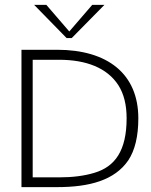

<svg xmlns="http://www.w3.org/2000/svg" viewBox="-20 -767 618 787"><path d="M547 -282C547 -465 420 -563 214 -563H68V0H214C347 0 450 -28 506 -110C533 -151 547 -208 547 -282ZM114 -522H222C333 -522 419 -489 465 -418C488 -382 499 -337 499 -282C499 -149 451 -84 368 -59C326 -46 277 -40 222 -40H114ZM253 -611H274L408 -747H358L264 -638L170 -747H120Z"/></svg>

Font: OSH Darker Grotesque
Style: Regular
Weight: 400
Designer: Gabriel Lam
Foundry: TypeRant
Version: Version 1.000;Glyphs 3.1.1 (3148)